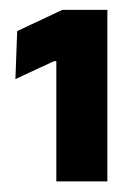

<svg xmlns="http://www.w3.org/2000/svg" viewBox="-20 -722 263 380"><path d="M192.5 -363H91.5V-601H87L10.5 -565.5L14 -660.5L103.5 -702.5H192.5Z"/></svg>

Font: Anek Devanagari Medium
Style: Bold
Weight: 700
Version: Version 1.003